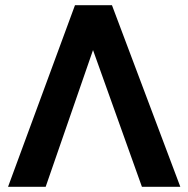

<svg xmlns="http://www.w3.org/2000/svg" viewBox="-20 -720 726 740"><path d="M11 0 269 -700H411.5L675 0H527L338.5 -527L156 0Z"/></svg>

Font: Geologica Cursive Medium
Style: Regular
Weight: 500
Designer: Sindre Bremnes, Frode Helland
Foundry: Monokrom Skriftforlag AS
Version: Version 1.010;gftools[0.9.28]